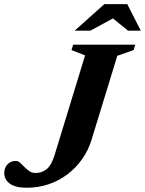

<svg xmlns="http://www.w3.org/2000/svg" viewBox="-66 -891 697 924"><path d="M374.5 -218Q359 -167.5 329.2 -125.2Q299.5 -83 258.5 -52Q217.5 -21 167.8 -4.2Q118 12.5 62.5 12.5Q8.5 12.5 -18.5 -7Q-45.5 -26.5 -45.5 -58.5Q-45.5 -83.5 -30 -100Q-14.5 -116.5 10.5 -116.5Q20.5 -116.5 30.5 -107.8Q40.5 -99 51.5 -87.5Q62.5 -76 75.5 -67.2Q88.5 -58.5 104.5 -58.5Q135.5 -58.5 158.5 -77Q181.5 -95.5 196.5 -144L343.5 -624.5L278 -650L286 -676H585L577 -650L498.5 -622.5ZM293.5 -743.5 436 -871H546.5L611.5 -743.5H550L467.5 -810.5H492.5L369 -743.5Z"/></svg>

Font: Newsreader 16pt 16pt
Style: Bold Italic
Weight: 700
Italic angle: -17°
Version: Version 1.003